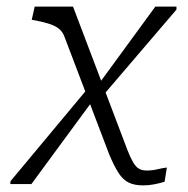

<svg xmlns="http://www.w3.org/2000/svg" viewBox="-20 -557 570 581"><path d="M284 -259 279 -303 450 -537H514V-528ZM11 0 12 -9 252 -297 261 -253 75 0ZM413 4Q387 4 369.5 -4.5Q352 -13 338.5 -34Q325 -55 310 -91L175 -446Q170 -460 159.5 -469Q149 -478 131.5 -484Q114 -490 88 -495L76 -497L85 -537H201L366 -102Q375 -79 383 -65.5Q391 -52 400.5 -46.5Q410 -41 424 -41Q441 -41 457.5 -45Q474 -49 485 -50L478 -7Q465 -3 448 0.5Q431 4 413 4Z"/></svg>

Font: Roboto Serif 20pt ExtraLight
Style: Italic
Weight: 250
Italic angle: -10°
Version: Version 1.007